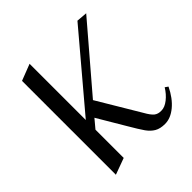

<svg xmlns="http://www.w3.org/2000/svg" viewBox="-200 -870 1024 1024"><g transform="rotate(-45 312.0 -358.0)"><path d="M621 -120Q592 -60 551 -26Q510 8 467 8Q431 8 408 -5.5Q385 -19 367 -44.5Q349 -70 314 -130L224 -282L183 -233V-20L90 14V-694L183 -730V-306L526 -712L587 -707L285 -354L427 -116Q447 -80 463 -67.5Q479 -55 504 -56Q529 -56 556.5 -77.5Q584 -99 604 -132Z"/></g></svg>

Font: Amita
Style: Regular
Weight: 400
Designer: Eduardo Rodriguez Tunni, Modular Infotech, Brian J. Bonislawsky
Foundry: Eduardo Rodriguez Tunni, Modular Infotech, Brian J. Bonislawsky
Version: Version 1.004